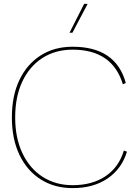

<svg xmlns="http://www.w3.org/2000/svg" viewBox="-20 -955 708 986"><path d="M412 -935H430L352 -787H337ZM632 -176Q605 -88 532.5 -38.5Q460 11 353 11Q260 11 189.5 -33.5Q119 -78 80 -159.5Q41 -241 41 -352Q41 -464 80 -545Q119 -626 189 -670.5Q259 -715 353 -715Q575 -715 626 -529L611 -522Q557 -700 353 -700Q265 -700 198.5 -657.5Q132 -615 95 -537Q58 -459 58 -352Q58 -246 95.5 -167.5Q133 -89 199.5 -46.5Q266 -4 353 -4Q454 -4 522.5 -50.5Q591 -97 616 -182Z"/></svg>

Font: Prodigy Sans Thin
Style: Regular
Weight: 100
Designer: Wei Huang
Foundry: Wei Huang
Version: Version 1.003; ttfautohint (v1.8.3)